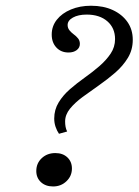

<svg xmlns="http://www.w3.org/2000/svg" viewBox="-20 -651 492 682"><path d="M189.5 -175.8Q182.3 -186.3 177.4 -200.4Q172.6 -214.5 172.6 -229.8Q172.6 -261.3 188.3 -287.1Q204 -312.9 228.6 -334.3Q253.2 -355.6 281 -375.4Q308.9 -395.2 333.1 -416.1Q357.3 -437.1 373 -460.5Q388.7 -483.9 388.7 -512.1Q388.7 -551.6 361.3 -575.4Q333.9 -599.2 287.9 -599.2Q258.1 -599.2 239.1 -588.7Q220.2 -578.2 220.2 -562.1Q220.2 -551.6 226.6 -543.5Q233.1 -535.5 241.9 -529Q250.8 -522.6 257.3 -514.5Q263.7 -506.5 263.7 -495.2Q263.7 -481.5 252.4 -473Q241.1 -464.5 223.4 -464.5Q196.8 -464.5 180.2 -482.3Q163.7 -500 163.7 -528.2Q163.7 -558.1 181.9 -581Q200 -604 231.9 -617.3Q263.7 -630.6 303.2 -630.6Q347.6 -630.6 380.6 -615.3Q413.7 -600 432.7 -573Q451.6 -546 451.6 -509.7Q451.6 -474.2 434.3 -445.6Q416.9 -416.9 389.5 -393.1Q362.1 -369.4 331.5 -348Q300.8 -326.6 273.4 -306.5Q246 -286.3 228.6 -264.9Q211.3 -243.5 211.3 -219.4Q211.3 -209.7 212.9 -200.8Q214.5 -191.9 218.5 -183.9ZM168.5 11.3Q141.9 11.3 125.4 -4Q108.9 -19.4 108.9 -43.5Q108.9 -71 128.2 -89.1Q147.6 -107.3 176.6 -107.3Q203.2 -107.3 219.4 -91.9Q235.5 -76.6 235.5 -52.4Q235.5 -25.8 216.1 -7.3Q196.8 11.3 168.5 11.3Z"/></svg>

Font: Playfair 12pt Light
Style: Italic
Weight: 300
Italic angle: -15.6°
Designer: Claus Eggers Sørensen
Foundry: Claus Eggers Sørensen
Version: Version 2.000;gftools[0.9.28]